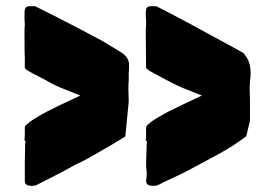

<svg xmlns="http://www.w3.org/2000/svg" viewBox="-20 -609 865 619"><path d="M60 -26V-55V-83L61 -146L63 -153L59 -156L60 -178V-198Q60 -203 68 -209Q79 -220 116 -241Q132 -250 149 -258L171 -269L239 -301L219 -309Q171 -327 146 -340L123 -353Q83 -373 70 -381Q60 -387 60 -391V-420Q59 -438 59 -494V-516Q59 -517 59.5 -518Q60 -519 59 -520Q59 -523 60 -525Q60 -539 59 -545V-565Q59 -579 62.5 -584Q66 -589 76 -589H79H83H88H93L163 -554Q245 -512 308 -478Q324 -469 374 -438Q393 -425 396 -405V-388L395 -374V-349Q394 -341 394 -328V-320L395 -281L384 -169L338 -141L263 -98Q256 -94 246 -89Q236 -84 223 -78Q211 -71 201 -66Q191 -61 183 -56L95 -11Q91 -11 89 -10H84H80Q60 -10 60 -26ZM451 -26Q453 -35 453 -55Q451 -65 451 -83L453 -146L454 -153L450 -156Q451 -163 451 -178V-198Q451 -203 459 -209Q471 -221 508 -241Q519 -248 541 -258L563 -269L631 -301L611 -309Q563 -327 538 -340L513 -353L461 -381Q451 -388 451 -391L450 -494V-516L451 -520Q450 -521 450.5 -522.5Q451 -524 451 -525V-545Q450 -553 450 -565Q450 -579 453.5 -584Q457 -589 468 -589H470H475H480H484Q569 -546 740 -452L765 -438L776 -423Q788 -403 788 -374Q788 -358 786 -349L785 -328V-320L786 -281V-220L774 -170L766 -164Q736 -141 688 -114L595 -64Q562 -46 506 -21Q500 -17 486 -11Q483 -11 481 -10H476H471Q451 -10 451 -26Z"/></svg>

Font: Sigmar One
Style: Regular
Weight: 400
Designer: Vernon Adams
Foundry: Vernon Adams
Version: Version 2.000